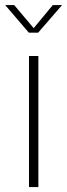

<svg xmlns="http://www.w3.org/2000/svg" viewBox="-20 -758 273 778"><path d="M97.5 0V-531H135.5V0ZM1 -737.5H37.5L124 -635H109L194 -737.5H231.5L134.5 -625.5H97Z"/></svg>

Font: Epilogue ExtraLight
Style: Regular
Weight: 250
Designer: Tyler Finck
Foundry: Etcetera Type Co
Version: Version 2.112